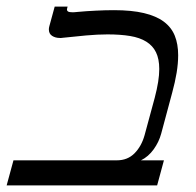

<svg xmlns="http://www.w3.org/2000/svg" viewBox="-68 -560 591 580"><path d="M165.5 -523.9Q191.9 -526.4 220.9 -527.8Q250 -529.3 276.4 -529.3Q329.6 -529.3 366.7 -520.5Q403.8 -511.7 426.8 -494.6Q449.7 -477.5 460 -452.1Q470.2 -426.8 470.2 -393.1Q470.2 -368.7 465.6 -340.3Q460.9 -312 452.1 -279.8L418.9 -156.2Q412.1 -130.9 396.2 -108.9Q380.4 -86.9 357.9 -75.7H427.2L406.7 0H-47.9L-27.3 -75.7H285.2Q317.4 -75.7 338.4 -96.9Q359.4 -118.2 368.7 -151.4L399.4 -264.6Q406.2 -290.5 409.7 -312.3Q413.1 -334 413.1 -351.6Q413.1 -381.8 403.3 -401.9Q393.6 -421.9 374 -434.1Q354.5 -446.3 325.2 -451.2Q295.9 -456.1 256.8 -456.1Q227.5 -456.1 191.9 -452.9Q156.2 -449.7 121.1 -445.8Q118.7 -445.3 116.9 -445.3Q115.2 -445.3 113.3 -445.3Q99.1 -445.3 89.4 -451.7Q79.6 -458 79.6 -471.2Q79.6 -475.6 81.1 -481L97.2 -540H136.2L134.8 -534.7Q134.3 -533.2 134.3 -531.2Q134.3 -527.3 137.9 -525.1Q141.6 -522.9 151.9 -522.9Q154.3 -522.9 158 -523.2Q161.6 -523.4 165.5 -523.9Z"/></svg>

Font: Arian Grqi
Style: Italic
Weight: 400
Italic angle: -15°
Designer: Ruben Hakobyan (Tarumian)
Foundry: Ruben Hakobyan (Tarumian)
Version: Version 1.002